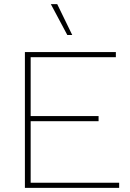

<svg xmlns="http://www.w3.org/2000/svg" viewBox="-20 -913 633 933"><path d="M559 -25V0H113H101V-660H129H543V-635H129V-349H459V-324H129V-25ZM331 -743H307L227 -893H258Z"/></svg>

Font: Work Sans ExtraLight
Style: Regular
Weight: 280
Designer: Wei Huang
Foundry: Wei Huang
Version: Version 1.500